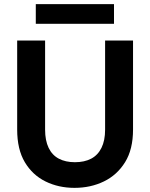

<svg xmlns="http://www.w3.org/2000/svg" viewBox="-20 -896 725 928"><path d="M340 12Q263 12 200 -19Q137 -50 100 -112Q63 -174 63 -270V-700H198V-269Q198 -217 215 -181.5Q232 -146 264.5 -129Q297 -112 342 -112Q388 -112 420.5 -129Q453 -146 470.5 -181.5Q488 -217 488 -269V-700H623V-270Q623 -174 584.5 -112Q546 -50 482 -19Q418 12 340 12ZM153 -781V-876H531V-781Z"/></svg>

Font: DM Sans 17pt
Style: Bold
Weight: 700
Version: Version 4.004;gftools[0.9.30]